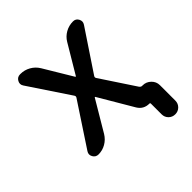

<svg xmlns="http://www.w3.org/2000/svg" viewBox="-176 -625 890 890"><g transform="rotate(-45 269.0 -180.0)"><path d="M86 20Q68 20 59 4Q50 -12 60 -27L199 -238Q204 -245 199 -252L65 -453Q55 -468 64 -484Q73 -500 91 -500H94Q120 -500 143 -487Q166 -474 180 -451L264 -311Q264 -310 266 -310Q268 -310 268 -311L352 -452Q365 -474 388 -487Q411 -500 438 -500Q456 -500 464.5 -484Q473 -468 463 -453L329 -252Q324 -245 329 -238L440 -70Q446 -62 453 -62H457Q480 -62 497 -45.5Q514 -29 514 -6V95Q514 114 501 127Q488 140 469 140Q450 140 437 127Q424 114 424 95V25Q424 20 419 20Q382 20 363 -11L264 -179Q264 -180 262 -180Q260 -180 260 -179L171 -29Q157 -6 134.5 7Q112 20 86 20Z"/></g></svg>

Font: Rounded Mplus 1c Medium
Style: Regular
Weight: 500
Version: Version 1.059.20150529